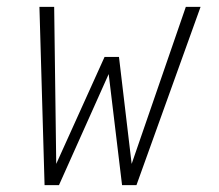

<svg xmlns="http://www.w3.org/2000/svg" viewBox="-20 -540 640 560"><path d="M110 0 95 -520H138L144 -62L285 -374H327L364 -62L522 -520H565L378 0H336L297 -324L152 0Z"/></svg>

Font: Iosevka Extralight Extended
Style: Italic
Weight: 200
Width: 7
Italic angle: -9°
Monospace: yes
Designer: Belleve Invis
Foundry: Belleve Invis
Version: Version 32.5.0; ttfautohint (v1.8.4)